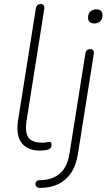

<svg xmlns="http://www.w3.org/2000/svg" viewBox="-20 -731 530 942"><path d="M177 8Q115 8 86 -30Q57 -68 69 -143L156 -690Q158 -701 164 -706Q170 -711 180 -711Q190 -711 194.5 -704.5Q199 -698 197 -686L111 -143Q101 -82 119.5 -56.5Q138 -31 185 -31Q201 -31 209.5 -33Q218 -35 222 -35Q227 -35 230 -32Q233 -29 233 -20Q233 -10 226.5 -3.5Q220 3 209 5Q202 6 192.5 7Q183 8 177 8ZM175 191Q167 191 161.5 187Q156 183 154.5 177.5Q153 172 154.5 166.5Q156 161 160.5 157Q165 153 173 153Q234 153 272 122Q310 91 321 22L399 -469Q401 -480 407 -485Q413 -490 423 -490Q433 -490 437.5 -483.5Q442 -477 440 -465L362 26Q353 82 328 118.5Q303 155 264.5 173Q226 191 175 191ZM442 -616Q428 -616 420 -623.5Q412 -631 412 -644Q412 -664 423 -674.5Q434 -685 453 -685Q467 -685 475 -678Q483 -671 483 -657Q483 -638 472 -627Q461 -616 442 -616Z"/></svg>

Font: Nunito ExtraLight ExtraLight
Style: Italic
Weight: 250
Italic angle: -9°
Version: Version 3.602